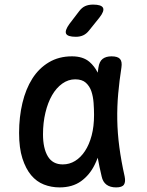

<svg xmlns="http://www.w3.org/2000/svg" viewBox="-20 -805 640 835"><path d="M239 10Q203 10 171 -2.5Q139 -15 115.5 -43Q92 -71 77.5 -116Q63 -161 63 -227Q63 -296 77.5 -357Q92 -418 120.5 -463Q149 -508 192.5 -534Q236 -560 293 -560Q341 -560 369 -536Q391 -517 405 -489Q406 -500 408 -511Q412 -538 426.5 -549Q441 -560 465 -560Q492 -560 502 -548.5Q512 -537 508 -511Q499 -453 494 -397Q489 -341 490 -283.5Q491 -226 499 -165.5Q507 -105 522 -38Q527 -14 519 -2Q511 10 485 10Q459 10 443 -2Q427 -14 422 -38Q412 -80 405 -119Q399 -103 392 -89Q370 -44 332.5 -17Q295 10 239 10ZM253 -90Q282 -90 306.5 -105Q331 -120 349.5 -148Q368 -176 378.5 -215.5Q389 -255 389 -305Q389 -330 387 -357.5Q385 -385 377.5 -407.5Q370 -430 353.5 -445Q337 -460 307 -460Q277 -460 251 -441.5Q225 -423 206.5 -391Q188 -359 177.5 -315Q167 -271 167 -221Q167 -160 188 -125Q209 -90 253 -90ZM310 -645Q274 -645 267.5 -658.5Q261 -672 282 -701L324 -756Q336 -772 350.5 -778.5Q365 -785 385 -785Q421 -785 428 -771Q435 -757 412 -728L367 -672Q356 -658 342 -651.5Q328 -645 310 -645Z"/></svg>

Font: Maple Mono Medium
Style: Regular
Weight: 500
Monospace: yes
Designer: subframe7536
Version: Version 7.000